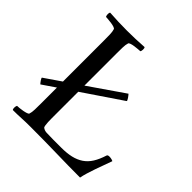

<svg xmlns="http://www.w3.org/2000/svg" viewBox="-178 -774 905 905"><g transform="rotate(45 275.0 -321.0)"><path d="M159 -642Q188 -642 215.5 -643Q243 -644 273 -646Q277 -642 276.5 -632Q276 -622 273 -618Q269 -618 258 -617Q247 -616 236 -614.5Q225 -613 216 -610Q207 -607 206 -603Q202 -591 201.5 -571.5Q201 -552 201 -530V-317L375 -437Q377 -435 380.5 -430.5Q384 -426 387.5 -421Q391 -416 393 -411.5Q395 -407 393 -406L201 -276V-113Q201 -107 201 -96.5Q201 -86 201.5 -74.5Q202 -63 203.5 -54Q205 -45 207 -43Q217 -35 231 -34Q245 -33 276 -33H332Q368 -33 396 -39.5Q424 -46 445.5 -60.5Q467 -75 482 -99Q497 -123 508 -158Q510 -164 521 -164Q529 -164 536.5 -162Q544 -160 546 -158Q539 -138 531 -116.5Q523 -95 515.5 -73.5Q508 -52 502 -32Q496 -12 493 4Q453 4 414.5 3.5Q376 3 335.5 2Q295 1 252 0.5Q209 0 160 0Q125 0 99 1.5Q73 3 44 3Q40 -1 40.5 -11Q41 -21 44 -25Q49 -25 59.5 -26Q70 -27 81 -29Q92 -31 101 -34Q110 -37 111 -41Q115 -53 115.5 -72Q116 -91 116 -113V-219L50 -174Q48 -176 44.5 -180.5Q41 -185 38 -189.5Q35 -194 33.5 -197.5Q32 -201 33 -202L116 -259V-530Q116 -552 115.5 -571.5Q115 -591 111 -603Q110 -607 101 -610Q92 -613 81 -614.5Q70 -616 59.5 -617Q49 -618 44 -618Q41 -622 40.5 -632Q40 -642 44 -646Q74 -644 102 -643Q130 -642 159 -642Z"/></g></svg>

Font: Vermiglione
Style: Regular
Weight: 400
Version: Version 1.000